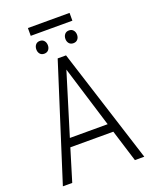

<svg xmlns="http://www.w3.org/2000/svg" viewBox="-169 -1028 887 1119"><g transform="rotate(-20 274.0 -468.5)"><path d="M407.2 -198.7H140.6L80.1 0H22L248.5 -710.9H300.3L526.9 0H468.8ZM156.7 -251H391.1L273.9 -632.3ZM404.3 -888.2H146V-936.5H404.3ZM149.4 -802.2Q149.4 -819.3 158.7 -830.8Q168 -842.3 185.1 -842.3Q202.1 -842.3 211.7 -830.8Q221.2 -819.3 221.2 -802.2Q221.2 -785.6 211.7 -774.4Q202.1 -763.2 185.1 -763.2Q168 -763.2 158.7 -774.4Q149.4 -785.6 149.4 -802.2ZM329.6 -801.8Q329.6 -818.8 339.1 -830.3Q348.6 -841.8 365.7 -841.8Q382.8 -841.8 392.3 -830.3Q401.9 -818.8 401.9 -801.8Q401.9 -785.2 392.3 -773.9Q382.8 -762.7 365.7 -762.7Q348.6 -762.7 339.1 -773.9Q329.6 -785.2 329.6 -801.8Z"/></g></svg>

Font: Roboto Condensed Light
Style: Regular
Weight: 300
Designer: Google
Version: Version 2.134; 2016